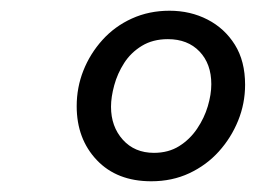

<svg xmlns="http://www.w3.org/2000/svg" viewBox="-20 -750 477 358"><path d="M262 -412Q198 -412 160.5 -451.5Q123 -491 123 -552Q123 -587 135.5 -618.5Q148 -650 171 -675.5Q194 -701 226 -715.5Q258 -730 296 -730Q335 -730 367 -713.5Q399 -697 418 -666.5Q437 -636 437 -592Q437 -557 424 -525Q411 -493 388 -467.5Q365 -442 333 -427Q301 -412 262 -412ZM267 -465Q294 -465 314 -477.5Q334 -490 347.5 -510Q361 -530 367.5 -552Q374 -574 374 -593Q374 -631 352 -654Q330 -677 293 -677Q265 -677 244.5 -664.5Q224 -652 211.5 -632.5Q199 -613 193 -591Q187 -569 187 -551Q187 -514 209 -489.5Q231 -465 267 -465Z"/></svg>

Font: Instrument Sans
Style: Italic
Weight: 400
Italic angle: -13°
Designer: Rodrigo Fuenzalida
Foundry: fragTYPE
Version: Version 1.000;gftools[0.9.28]